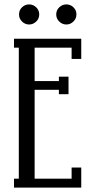

<svg xmlns="http://www.w3.org/2000/svg" viewBox="-20 -857 430 877"><path d="M112.8 -745.1Q94.7 -745.1 80.8 -758.5Q66.9 -772 66.9 -791Q66.9 -810.5 80.6 -823.7Q94.2 -836.9 112.8 -836.9Q131.3 -836.9 145.3 -823.7Q159.2 -810.5 159.2 -791Q159.2 -772 145.3 -758.5Q131.3 -745.1 112.8 -745.1ZM283.2 -745.1Q264.6 -745.1 250.7 -758.5Q236.8 -772 236.8 -791Q236.8 -810.5 250.7 -823.7Q264.6 -836.9 283.2 -836.9Q301.8 -836.9 315.4 -823.7Q329.1 -810.5 329.1 -791Q329.1 -772 315.2 -758.5Q301.3 -745.1 283.2 -745.1ZM43.9 -680.2H351.1V-587.9H307.1V-639.2H138.2V-486.8H249V-506.8H293V-426.8H249V-446.8H138.2V-41H307.1V-91.8H351.1V0H43.9V-41H65.9V-639.2H43.9Z"/></svg>

Font: Margherita
Style: Regular
Weight: 400
Designer: James Puckett
Foundry: Dunwich Type Founders
Version: Version 1.008;hotconv 1.0.109;makeotfexe 2.5.65596